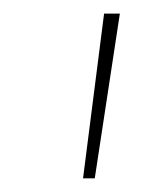

<svg xmlns="http://www.w3.org/2000/svg" viewBox="-20 -701 209 280"><path d="M101.1 -440.9 131.8 -681.2H154.8L118.2 -440.9Z"/></svg>

Font: Fira Sans Compressed Thin
Style: Italic
Weight: 100
Width: 3
Italic angle: -8°
Designer: Carrois Corporate & Edenspiekermann AG
Foundry: Carrois Corporate GbR & Edenspiekermann AG
Version: Version 4.203;PS 004.203;hotconv 1.0.88;makeotf.lib2.5.64775